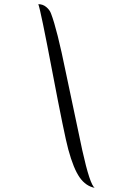

<svg xmlns="http://www.w3.org/2000/svg" viewBox="-20 -740 600 922"><path d="M164 -720Q186 -720 202.5 -706Q219 -692 225 -675Q254 -600 296 -393L375 -19Q412 148 435 162Q392 154 362.5 112Q333 70 308 -22Q289 -92 232 -392Q175 -692 164 -720Z"/></svg>

Font: DancingScriptRegular
Style: Regular
Weight: 400
Designer: Pablo Impallari
Foundry: Pablo Impallari. www.impallari.com
Version: Version 1.002